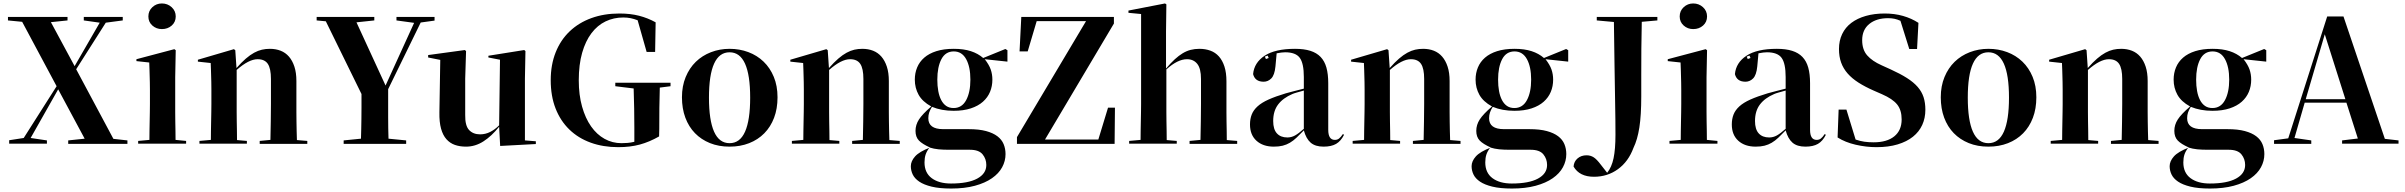

<svg xmlns="http://www.w3.org/2000/svg" viewBox="-20 -838 13893 1109"><path d="M635 -36 716 -27V-7H374V-27L469 -37L316 -322L157 -41L251 -27V-8H33V-28L117 -41L307 -340L108 -712L26 -720V-740H370V-720L274 -710L411 -456L556 -707L464 -720V-740H689V-720L591 -707L420 -438Z M992 -238Q992 -217 992 -191Q992 -165 992.5 -137.5Q993 -110 993.5 -82Q994 -54 994 -30L1055 -24V-8H778V-24L843 -30Q843 -55 843.5 -82.5Q844 -110 844.5 -137.5Q845 -165 845.5 -191Q846 -217 846 -238V-318Q846 -342 845.5 -361.5Q845 -381 844.5 -399.5Q844 -418 843.5 -436.5Q843 -455 842 -477L768 -485V-496L987 -554L995 -548L992 -392V-238ZM995 -743Q995 -711 972 -690.5Q949 -670 915 -670Q883 -670 860 -690.5Q837 -711 837 -743Q837 -775 860 -796.5Q883 -818 915 -818Q948 -818 971.5 -796.5Q995 -775 995 -743Z M1692 -238Q1692 -216 1692 -189.5Q1692 -163 1692.5 -135.5Q1693 -108 1693.5 -80.5Q1694 -53 1695 -29L1755 -24V-7H1480V-24L1542 -30Q1543 -79 1544 -136.5Q1545 -194 1545 -238V-382Q1545 -442 1527 -469Q1509 -496 1468 -496Q1417 -496 1347 -434V-238Q1347 -217 1347 -191Q1347 -165 1347.5 -137Q1348 -109 1348.5 -81.5Q1349 -54 1349 -29L1406 -24V-8H1132V-24L1198 -30Q1198 -55 1198.5 -82.5Q1199 -110 1199.5 -137.5Q1200 -165 1200.5 -191Q1201 -217 1201 -238V-321Q1201 -345 1200.5 -364.5Q1200 -384 1199.5 -401.5Q1199 -419 1198.5 -436Q1198 -453 1197 -474L1123 -482V-493L1331 -554L1339 -548L1346 -445Q1375 -478 1400 -499.5Q1425 -521 1448 -533.5Q1471 -546 1493 -551Q1515 -556 1539 -556Q1573 -556 1601 -545Q1629 -534 1649 -511Q1669 -488 1680.5 -453Q1692 -418 1692 -370V-238Z M2410 -708 2222 -323Q2222 -271 2222 -231.5Q2222 -192 2222 -159.5Q2222 -127 2222.5 -97.5Q2223 -68 2224 -37L2326 -27V-7H1965V-27L2065 -37Q2066 -66 2066.5 -93Q2067 -120 2067.5 -150Q2068 -180 2068 -215Q2068 -250 2068 -295L1862 -715L1809 -720V-740H2142V-720L2039 -709L2207 -344L2372 -706L2270 -720V-740H2490V-719Z M3012 -27 3075 -22V-6L2869 5L2863 -106Q2820 -52 2772.5 -21.5Q2725 9 2672 9Q2636 9 2607.5 -1Q2579 -11 2558.5 -34Q2538 -57 2527.5 -95Q2517 -133 2518 -189L2523 -492L2453 -506V-520L2665 -549L2672 -543L2667 -384V-174Q2666 -112 2689.5 -87Q2713 -62 2753 -62Q2784 -62 2811.5 -76Q2839 -90 2863 -114L2868 -493L2801 -506V-516L3008 -549L3015 -543L3012 -384Z M3853 -360V-340L3791 -332Q3789 -272 3788.5 -214.5Q3788 -157 3788 -95L3787 -50Q3731 -18 3675.5 -3Q3620 12 3551 12Q3464 12 3392 -14Q3320 -40 3268.5 -90Q3217 -140 3189 -211.5Q3161 -283 3161 -375Q3161 -464 3189.5 -535.5Q3218 -607 3270.5 -657Q3323 -707 3396 -733.5Q3469 -760 3558 -760Q3621 -760 3671.5 -747Q3722 -734 3767 -709L3764 -538H3715L3663 -721Q3642 -729 3622.5 -733Q3603 -737 3580 -737Q3525 -737 3478 -714.5Q3431 -692 3396.5 -646.5Q3362 -601 3342.5 -533Q3323 -465 3323 -374Q3323 -290 3342 -222.5Q3361 -155 3394 -108Q3427 -61 3472 -36Q3517 -11 3570 -11Q3587 -11 3605 -12.5Q3623 -14 3644 -19V-100Q3644 -156 3643 -210.5Q3642 -265 3640 -327L3534 -340V-360Z M4075 -274Q4075 -144 4104.5 -77.5Q4134 -11 4194 -11Q4254 -11 4283.5 -77.5Q4313 -144 4313 -274Q4313 -536 4194 -536Q4075 -536 4075 -274ZM4471 -276Q4471 -210 4451 -157.5Q4431 -105 4394.5 -68Q4358 -31 4307 -11Q4256 9 4194 9Q4131 9 4080.5 -11.5Q4030 -32 3994 -69Q3958 -106 3938.5 -158.5Q3919 -211 3919 -276Q3919 -341 3940.5 -393Q3962 -445 3999 -481Q4036 -517 4086.5 -536.5Q4137 -556 4194 -556Q4252 -556 4302.5 -537Q4353 -518 4390.5 -482Q4428 -446 4449.5 -394Q4471 -342 4471 -276Z M5114 -238Q5114 -216 5114 -189.5Q5114 -163 5114.5 -135.5Q5115 -108 5115.5 -80.5Q5116 -53 5117 -29L5177 -24V-7H4902V-24L4964 -30Q4965 -79 4966 -136.5Q4967 -194 4967 -238V-382Q4967 -442 4949 -469Q4931 -496 4890 -496Q4839 -496 4769 -434V-238Q4769 -217 4769 -191Q4769 -165 4769.5 -137Q4770 -109 4770.5 -81.5Q4771 -54 4771 -29L4828 -24V-8H4554V-24L4620 -30Q4620 -55 4620.5 -82.5Q4621 -110 4621.5 -137.5Q4622 -165 4622.5 -191Q4623 -217 4623 -238V-321Q4623 -345 4622.5 -364.5Q4622 -384 4621.5 -401.5Q4621 -419 4620.5 -436Q4620 -453 4619 -474L4545 -482V-493L4753 -554L4761 -548L4768 -445Q4797 -478 4822 -499.5Q4847 -521 4870 -533.5Q4893 -546 4915 -551Q4937 -556 4961 -556Q4995 -556 5023 -545Q5051 -534 5071 -511Q5091 -488 5102.5 -453Q5114 -418 5114 -370V-238Z M5799 -548V-482L5668 -496Q5693 -464 5702.5 -436.5Q5712 -409 5712 -378Q5712 -340 5698.5 -307.5Q5685 -275 5657.5 -250.5Q5630 -226 5587.5 -212Q5545 -198 5488 -198Q5418 -198 5363 -221Q5352 -203 5347 -188Q5342 -173 5342 -155Q5342 -92 5428 -92H5575Q5635 -92 5675.5 -81Q5716 -70 5741 -51Q5766 -32 5777 -5.5Q5788 21 5788 52Q5788 92 5768.5 128Q5749 164 5709.5 191.5Q5670 219 5611 235Q5552 251 5474 251Q5406 251 5361 240Q5316 229 5289.5 211Q5263 193 5252 170Q5241 147 5241 122Q5241 93 5265.5 65.5Q5290 38 5352 14Q5307 -6 5287.5 -26.5Q5268 -47 5268 -82Q5268 -117 5288 -148Q5308 -179 5359 -223Q5308 -251 5286 -290.5Q5264 -330 5264 -378Q5264 -416 5277.5 -448.5Q5291 -481 5318.5 -505Q5346 -529 5388.5 -542.5Q5431 -556 5489 -556Q5546 -556 5587.5 -542.5Q5629 -529 5659 -503L5787 -555ZM5677 115Q5677 80 5655.5 53.5Q5634 27 5582 27H5471Q5449 27 5432 26.5Q5415 26 5401 24.5Q5387 23 5374.5 20.5Q5362 18 5349 14Q5333 35 5326.5 54.5Q5320 74 5320 100Q5320 160 5361.5 191Q5403 222 5473 222Q5572 222 5624.5 193.5Q5677 165 5677 115ZM5394 -378Q5394 -342 5399.5 -312Q5405 -282 5416.5 -260Q5428 -238 5445.5 -226Q5463 -214 5488 -214Q5536 -214 5560.5 -259.5Q5585 -305 5585 -378Q5585 -452 5560.5 -496.5Q5536 -541 5489 -541Q5441 -541 5417.5 -496Q5394 -451 5394 -378Z M6380 -216H6420L6418 -7H5854V-46L6253 -716H5968L5916 -541H5869L5879 -740H6414V-702L6016 -32H6324Z M7064 -238Q7064 -216 7064 -189.5Q7064 -163 7064.5 -135.5Q7065 -108 7065.5 -80.5Q7066 -53 7066 -29L7126 -24V-7H6851V-24L6914 -30Q6915 -79 6916 -136.5Q6917 -194 6917 -238V-382Q6917 -442 6895.5 -469Q6874 -496 6836 -496Q6782 -496 6717 -437V-238Q6717 -217 6717 -191Q6717 -165 6717.5 -137Q6718 -109 6718.5 -81.5Q6719 -54 6719 -29L6777 -24V-8H6502V-24L6568 -30Q6568 -55 6568.5 -82.5Q6569 -110 6569.5 -137.5Q6570 -165 6570.5 -191Q6571 -217 6571 -238V-757L6498 -764V-777L6709 -818L6717 -813L6715 -656V-442Q6742 -474 6765.5 -495.5Q6789 -517 6811.5 -530.5Q6834 -544 6857.5 -550Q6881 -556 6908 -556Q6942 -556 6971 -545.5Q7000 -535 7020.5 -512Q7041 -489 7052.5 -453.5Q7064 -418 7064 -368V-238Z M7690 -30Q7704 -30 7714 -37.5Q7724 -45 7737 -64L7743 -59Q7725 -23 7697.5 -7Q7670 9 7625 9Q7577 9 7550.5 -14Q7524 -37 7511 -85Q7488 -61 7469 -43Q7450 -25 7430.5 -13.5Q7411 -2 7389 3.5Q7367 9 7338 9Q7275 9 7237.5 -25Q7200 -59 7200 -119Q7200 -151 7210 -176.5Q7220 -202 7243.5 -223.5Q7267 -245 7307 -263Q7347 -281 7407 -299Q7428 -305 7454 -311.5Q7480 -318 7511 -326V-393Q7511 -472 7487.5 -504Q7464 -536 7403 -536Q7392 -536 7381 -534.5Q7370 -533 7354 -530L7347 -454Q7342 -404 7323 -385Q7304 -366 7279 -366Q7229 -366 7218 -410Q7224 -476 7284.5 -516Q7345 -556 7460 -556Q7512 -556 7548.5 -544.5Q7585 -533 7608 -509Q7631 -485 7641.5 -447.5Q7652 -410 7652 -357V-88Q7652 -30 7690 -30ZM7286 -511 7292 -497 7308 -503 7302 -517ZM7416 -44Q7439 -44 7460 -55.5Q7481 -67 7511 -94V-315Q7486 -308 7470 -303.5Q7454 -299 7445 -295Q7391 -272 7362.5 -234.5Q7334 -197 7334 -139Q7334 -91 7355.5 -67.5Q7377 -44 7416 -44Z M8353 -238Q8353 -216 8353 -189.5Q8353 -163 8353.5 -135.5Q8354 -108 8354.5 -80.5Q8355 -53 8356 -29L8416 -24V-7H8141V-24L8203 -30Q8204 -79 8205 -136.5Q8206 -194 8206 -238V-382Q8206 -442 8188 -469Q8170 -496 8129 -496Q8078 -496 8008 -434V-238Q8008 -217 8008 -191Q8008 -165 8008.5 -137Q8009 -109 8009.5 -81.5Q8010 -54 8010 -29L8067 -24V-8H7793V-24L7859 -30Q7859 -55 7859.5 -82.5Q7860 -110 7860.5 -137.5Q7861 -165 7861.5 -191Q7862 -217 7862 -238V-321Q7862 -345 7861.5 -364.5Q7861 -384 7860.5 -401.5Q7860 -419 7859.5 -436Q7859 -453 7858 -474L7784 -482V-493L7992 -554L8000 -548L8007 -445Q8036 -478 8061 -499.5Q8086 -521 8109 -533.5Q8132 -546 8154 -551Q8176 -556 8200 -556Q8234 -556 8262 -545Q8290 -534 8310 -511Q8330 -488 8341.5 -453Q8353 -418 8353 -370V-238Z M9038 -548V-482L8907 -496Q8932 -464 8941.5 -436.5Q8951 -409 8951 -378Q8951 -340 8937.5 -307.5Q8924 -275 8896.5 -250.5Q8869 -226 8826.5 -212Q8784 -198 8727 -198Q8657 -198 8602 -221Q8591 -203 8586 -188Q8581 -173 8581 -155Q8581 -92 8667 -92H8814Q8874 -92 8914.5 -81Q8955 -70 8980 -51Q9005 -32 9016 -5.5Q9027 21 9027 52Q9027 92 9007.5 128Q8988 164 8948.5 191.5Q8909 219 8850 235Q8791 251 8713 251Q8645 251 8600 240Q8555 229 8528.5 211Q8502 193 8491 170Q8480 147 8480 122Q8480 93 8504.5 65.5Q8529 38 8591 14Q8546 -6 8526.5 -26.5Q8507 -47 8507 -82Q8507 -117 8527 -148Q8547 -179 8598 -223Q8547 -251 8525 -290.5Q8503 -330 8503 -378Q8503 -416 8516.5 -448.5Q8530 -481 8557.5 -505Q8585 -529 8627.5 -542.5Q8670 -556 8728 -556Q8785 -556 8826.5 -542.5Q8868 -529 8898 -503L9026 -555ZM8916 115Q8916 80 8894.5 53.5Q8873 27 8821 27H8710Q8688 27 8671 26.5Q8654 26 8640 24.5Q8626 23 8613.5 20.5Q8601 18 8588 14Q8572 35 8565.5 54.5Q8559 74 8559 100Q8559 160 8600.5 191Q8642 222 8712 222Q8811 222 8863.5 193.5Q8916 165 8916 115ZM8633 -378Q8633 -342 8638.5 -312Q8644 -282 8655.5 -260Q8667 -238 8684.5 -226Q8702 -214 8727 -214Q8775 -214 8799.5 -259.5Q8824 -305 8824 -378Q8824 -452 8799.5 -496.5Q8775 -541 8728 -541Q8680 -541 8656.5 -496Q8633 -451 8633 -378Z M9553 -740V-720L9463 -712Q9461 -633 9460.5 -556.5Q9460 -480 9460 -404V-281Q9460 -172 9449 -101.5Q9438 -31 9415 16Q9386 95 9325.5 139Q9265 183 9187 183Q9103 183 9069 124Q9071 95 9092 77Q9113 59 9144 59Q9167 59 9185 70.5Q9203 82 9227 114L9263 160Q9289 128 9300 76Q9311 24 9311 -60Q9311 -96 9310.5 -148.5Q9310 -201 9308.5 -278.5Q9307 -356 9305.5 -462Q9304 -568 9302 -711L9203 -720V-740Z M9837 -238Q9837 -217 9837 -191Q9837 -165 9837.5 -137.5Q9838 -110 9838.5 -82Q9839 -54 9839 -30L9900 -24V-8H9623V-24L9688 -30Q9688 -55 9688.5 -82.5Q9689 -110 9689.5 -137.5Q9690 -165 9690.5 -191Q9691 -217 9691 -238V-318Q9691 -342 9690.5 -361.5Q9690 -381 9689.5 -399.5Q9689 -418 9688.5 -436.5Q9688 -455 9687 -477L9613 -485V-496L9832 -554L9840 -548L9837 -392V-238ZM9840 -743Q9840 -711 9817 -690.5Q9794 -670 9760 -670Q9728 -670 9705 -690.5Q9682 -711 9682 -743Q9682 -775 9705 -796.5Q9728 -818 9760 -818Q9793 -818 9816.5 -796.5Q9840 -775 9840 -743Z M10473 -30Q10487 -30 10497 -37.5Q10507 -45 10520 -64L10526 -59Q10508 -23 10480.5 -7Q10453 9 10408 9Q10360 9 10333.5 -14Q10307 -37 10294 -85Q10271 -61 10252 -43Q10233 -25 10213.5 -13.5Q10194 -2 10172 3.5Q10150 9 10121 9Q10058 9 10020.5 -25Q9983 -59 9983 -119Q9983 -151 9993 -176.5Q10003 -202 10026.5 -223.5Q10050 -245 10090 -263Q10130 -281 10190 -299Q10211 -305 10237 -311.5Q10263 -318 10294 -326V-393Q10294 -472 10270.5 -504Q10247 -536 10186 -536Q10175 -536 10164 -534.5Q10153 -533 10137 -530L10130 -454Q10125 -404 10106 -385Q10087 -366 10062 -366Q10012 -366 10001 -410Q10007 -476 10067.5 -516Q10128 -556 10243 -556Q10295 -556 10331.5 -544.5Q10368 -533 10391 -509Q10414 -485 10424.5 -447.5Q10435 -410 10435 -357V-88Q10435 -30 10473 -30ZM10069 -511 10075 -497 10091 -503 10085 -517ZM10199 -44Q10222 -44 10243 -55.5Q10264 -67 10294 -94V-315Q10269 -308 10253 -303.5Q10237 -299 10228 -295Q10174 -272 10145.5 -234.5Q10117 -197 10117 -139Q10117 -91 10138.5 -67.5Q10160 -44 10199 -44Z M10736 -606Q10736 -551 10765 -518Q10794 -485 10848 -461L10901 -437Q10956 -412 10994.5 -387.5Q11033 -363 11056.5 -336Q11080 -309 11090.5 -277Q11101 -245 11101 -204Q11101 -156 11083 -116.5Q11065 -77 11029.5 -48.5Q10994 -20 10941 -4Q10888 12 10819 12Q10759 12 10698.5 -2Q10638 -16 10594 -44L10600 -205H10645L10698 -32Q10724 -23 10748.5 -19.5Q10773 -16 10802 -16Q10879 -16 10921.5 -50.5Q10964 -85 10964 -148Q10964 -202 10938 -234.5Q10912 -267 10850 -294L10802 -315Q10752 -337 10714.5 -361Q10677 -385 10652 -413.5Q10627 -442 10614.5 -476.5Q10602 -511 10602 -555Q10602 -603 10620.5 -641.5Q10639 -680 10673.5 -706Q10708 -732 10757 -746Q10806 -760 10866 -760Q10923 -760 10972 -746Q11021 -732 11061 -706L11053 -555H11008L10957 -718Q10939 -726 10922.5 -729.5Q10906 -733 10886 -733Q10818 -733 10777 -699.5Q10736 -666 10736 -606Z M11346 -274Q11346 -144 11375.5 -77.5Q11405 -11 11465 -11Q11525 -11 11554.5 -77.5Q11584 -144 11584 -274Q11584 -536 11465 -536Q11346 -536 11346 -274ZM11742 -276Q11742 -210 11722 -157.5Q11702 -105 11665.5 -68Q11629 -31 11578 -11Q11527 9 11465 9Q11402 9 11351.5 -11.5Q11301 -32 11265 -69Q11229 -106 11209.5 -158.5Q11190 -211 11190 -276Q11190 -341 11211.5 -393Q11233 -445 11270 -481Q11307 -517 11357.5 -536.5Q11408 -556 11465 -556Q11523 -556 11573.5 -537Q11624 -518 11661.5 -482Q11699 -446 11720.5 -394Q11742 -342 11742 -276Z M12385 -238Q12385 -216 12385 -189.5Q12385 -163 12385.5 -135.5Q12386 -108 12386.5 -80.5Q12387 -53 12388 -29L12448 -24V-7H12173V-24L12235 -30Q12236 -79 12237 -136.5Q12238 -194 12238 -238V-382Q12238 -442 12220 -469Q12202 -496 12161 -496Q12110 -496 12040 -434V-238Q12040 -217 12040 -191Q12040 -165 12040.5 -137Q12041 -109 12041.5 -81.5Q12042 -54 12042 -29L12099 -24V-8H11825V-24L11891 -30Q11891 -55 11891.5 -82.5Q11892 -110 11892.5 -137.5Q11893 -165 11893.5 -191Q11894 -217 11894 -238V-321Q11894 -345 11893.5 -364.5Q11893 -384 11892.5 -401.5Q11892 -419 11891.5 -436Q11891 -453 11890 -474L11816 -482V-493L12024 -554L12032 -548L12039 -445Q12068 -478 12093 -499.5Q12118 -521 12141 -533.5Q12164 -546 12186 -551Q12208 -556 12232 -556Q12266 -556 12294 -545Q12322 -534 12342 -511Q12362 -488 12373.5 -453Q12385 -418 12385 -370V-238Z M13070 -548V-482L12939 -496Q12964 -464 12973.5 -436.5Q12983 -409 12983 -378Q12983 -340 12969.5 -307.5Q12956 -275 12928.5 -250.5Q12901 -226 12858.5 -212Q12816 -198 12759 -198Q12689 -198 12634 -221Q12623 -203 12618 -188Q12613 -173 12613 -155Q12613 -92 12699 -92H12846Q12906 -92 12946.5 -81Q12987 -70 13012 -51Q13037 -32 13048 -5.5Q13059 21 13059 52Q13059 92 13039.5 128Q13020 164 12980.5 191.5Q12941 219 12882 235Q12823 251 12745 251Q12677 251 12632 240Q12587 229 12560.5 211Q12534 193 12523 170Q12512 147 12512 122Q12512 93 12536.5 65.5Q12561 38 12623 14Q12578 -6 12558.5 -26.5Q12539 -47 12539 -82Q12539 -117 12559 -148Q12579 -179 12630 -223Q12579 -251 12557 -290.5Q12535 -330 12535 -378Q12535 -416 12548.5 -448.5Q12562 -481 12589.5 -505Q12617 -529 12659.5 -542.5Q12702 -556 12760 -556Q12817 -556 12858.5 -542.5Q12900 -529 12930 -503L13058 -555ZM12948 115Q12948 80 12926.5 53.5Q12905 27 12853 27H12742Q12720 27 12703 26.5Q12686 26 12672 24.5Q12658 23 12645.5 20.5Q12633 18 12620 14Q12604 35 12597.5 54.5Q12591 74 12591 100Q12591 160 12632.5 191Q12674 222 12744 222Q12843 222 12895.5 193.5Q12948 165 12948 115ZM12665 -378Q12665 -342 12670.5 -312Q12676 -282 12687.5 -260Q12699 -238 12716.5 -226Q12734 -214 12759 -214Q12807 -214 12831.5 -259.5Q12856 -305 12856 -378Q12856 -452 12831.5 -496.5Q12807 -541 12760 -541Q12712 -541 12688.5 -496Q12665 -451 12665 -378Z M13755 -36 13834 -27V-8H13508V-27L13599 -38L13533 -245H13292L13233 -41L13330 -27V-7H13115V-28L13197 -39L13422 -743H13516ZM13298 -265H13527L13408 -640Z"/></svg>

Font: XinYuGongZhangJiaSongA
Style: Regular
Weight: 900
Designer: XinYuGong
Foundry: Adobe Systems Incorporated
Version: Version 1.00